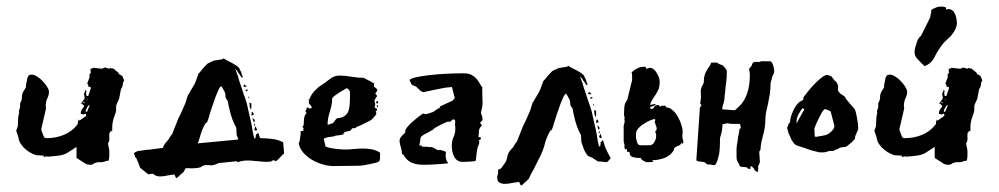

<svg xmlns="http://www.w3.org/2000/svg" viewBox="-20 -494 3079 592"><path d="M239 -205 244 -217 247 -212 245 -208 247 -198H252L260 -222L259 -227L252 -225Q253 -226 253 -228Q253 -230 252 -231Q251 -232 249 -237L256 -255V-263Q256 -268 260 -268L259 -282H262Q264 -282 267 -285L295 -282L304 -286L317 -282L321 -285L324 -283H329L346 -269V-266L357 -260Q358 -257 360 -253Q362 -249 362 -247L363 -244L360 -242L358 -230Q358 -227 355 -222.5Q352 -218 352 -214L348 -193Q348 -190 343 -180Q338 -170 338 -166V-153Q338 -149 332 -133.5Q326 -118 326 -99V-91Q326 -89 325 -89L324 -90Q322 -91 322 -91V-90L317 -83V-61L313 -51L317 -30V-16Q317 -9 316 -3.5Q315 2 313 2H308Q298 7 287.5 6Q277 5 263 14H258Q247 14 241 9L216 -7V-41Q200 -31 188 -23Q176 -15 151 -13L129 -11L121 -12L116 -9L114 -14Q112 -14 107.5 -14.5Q103 -15 100 -15H97Q91 -15 81 -19.5Q71 -24 61.5 -31.5Q52 -39 45 -49Q38 -59 37 -70L30 -91L35 -105L36 -130Q36 -133 37 -138Q38 -143 39 -146Q39 -147 38.5 -148.5Q38 -150 38 -151L42 -164V-166V-173Q42 -177 43 -178L46 -184Q47 -187 47.5 -193.5Q48 -200 48 -202L51 -210L60 -225V-231Q62 -239 64 -251.5Q66 -264 77 -264Q85 -264 94.5 -258Q104 -252 112 -243.5Q120 -235 125.5 -226Q131 -217 131 -211Q131 -201 126 -191Q121 -181 121 -166L122 -160L107 -95L111 -83Q113 -78 115 -73Q117 -68 123 -68Q152 -68 176.5 -78Q201 -88 217 -108L220 -112Q220 -114 220 -116.5Q220 -119 221 -121Q222 -124 223 -126L225 -122L246 -137Q245 -139 245.5 -140.5Q246 -142 243 -144Q240 -141 238 -141Q239 -141 229 -143Q229 -153 234 -158.5Q239 -164 240 -169H239Q236 -169 233 -175Q231 -175 230 -174Q229 -173 228 -173Q230 -176 235.5 -182.5Q241 -189 241 -192ZM244 -150Q246 -149 246 -149Q249 -149 250.5 -154Q252 -159 257 -170Q253 -170 248.5 -162.5Q244 -155 244 -150ZM240 -180H237L236 -179Q236 -179 240 -175ZM248 -184 250 -190 247 -186Z M590 -52 596 -70Q601 -91 612 -111Q614 -115 617 -116Q619 -117 620 -121Q622 -125 627 -143Q632 -160 639 -179Q645 -198 652 -213Q658 -228 663 -228L673 -210Q675 -206 675 -200Q675 -193 677 -190L682 -183Q686 -162 691 -143Q697 -123 701 -115L707 -103Q709 -101 709 -90Q709 -78 711 -75L715 -64L706 -63ZM853 -56Q851 -56 847 -58Q835 -64 816 -66Q800 -68 782 -68L779 -76Q779 -78 778 -79L776 -85L769 -78L768 -68L764 -67Q759 -86 757 -102Q754 -119 749 -139L741 -175L737 -188L732 -202L722 -232L717 -247L713 -261Q708 -274 705 -282L713 -273Q713 -271 719 -264Q724 -257 725 -255L729 -256Q725 -264 723 -274H722Q719 -281 717 -285L710 -291Q706 -294 697 -299Q689 -303 674 -311L670 -314L664 -311L639 -307L620 -298L619 -297L618 -296Q616 -294 614 -292L605 -282L596 -271Q591 -266 591 -265Q591 -262 587 -253Q584 -243 579 -233L567 -213Q562 -203 559 -200Q556 -189 552 -177L542 -154Q537 -142 530 -129L511 -81Q506 -75 503 -70Q501 -64 490 -53Q485 -47 482 -38L475 -37L451 -34Q439 -32 432 -32L404 -28Q403 -28 398 -25Q393 -23 393 -20L394 -19L397 -9Q399 -9 401 -5Q403 1 406 7Q409 15 412 23Q418 28 424 33Q430 39 439 44H440L441 43Q441 43 443 42Q447 42 453 42Q455 44 457 46Q465 50 473 50Q484 50 497 47Q509 45 516 44Q519 44 520 49Q522 55 525 55L547 35L552 25Q558 24 567 25Q580 25 588 24Q597 23 601 20Q606 16 614 15H623Q628 16 632 16Q640 15 647 12Q654 8 662 8L711 3V6Q718 5 723 3Q729 2 736 1Q741 1 751 1Q762 2 774 3Q786 4 797 5Q808 5 816 4L818 2Q823 0 823 0L827 1Q829 3 830 3Q835 1 842 -7Q849 -15 856 -21ZM739 -213H741Q744 -215 744 -217Q744 -218 743 -218Q737 -218 737 -214Q737 -213 739 -213ZM741 -227 733 -234 730 -228 736 -226ZM747 -197 745 -191 749 -193ZM763 -106 767 -108 764 -114ZM768 -91 773 -93 768 -105 764 -95ZM763 -116 766 -122 764 -126 758 -130ZM763 -140 760 -148H756L755 -138ZM750 -164 754 -156 755 -161V-175L749 -178Z M997 -112Q1003 -112 1006.5 -115Q1010 -118 1012 -121Q1014 -124 1016.5 -127Q1019 -130 1023 -130Q1036 -130 1047.5 -140.5Q1059 -151 1059 -190V-209Q1059 -214 1055 -218Q1051 -222 1049 -222Q1048 -221 1042 -218Q1036 -215 1029 -210.5Q1022 -206 1015 -201Q1008 -196 1004 -191V-181Q1002 -165 996 -146Q990 -127 990 -110H996ZM1140 -141 1127 -126 1121 -122Q1110 -117 1100 -111.5Q1090 -106 1080 -103L1076 -99H1071Q1065 -99 1063.5 -95Q1062 -91 1056 -90Q1045 -88 1042 -86Q1039 -84 1039 -83Q1040 -81 1040 -81Q1040 -80 1036.5 -79Q1033 -78 1029 -77.5Q1025 -77 1022 -76.5Q1019 -76 1020 -76H1015Q1012 -73 999 -72Q986 -71 978 -66L984 -42Q989 -40 997.5 -38Q1006 -36 1015 -35Q1024 -34 1032 -33.5Q1040 -33 1044 -33Q1058 -33 1071.5 -34.5Q1085 -36 1100 -36Q1114 -36 1127 -33.5Q1140 -31 1152 -23V-16Q1152 -11 1151.5 -4.5Q1151 2 1148 4L1144 6Q1143 7 1136 8.5Q1129 10 1120 12Q1111 14 1101.5 15.5Q1092 17 1087 17Q1067 17 1047.5 17.5Q1028 18 1008 18Q993 18 975.5 13Q958 8 942.5 -1Q927 -10 915.5 -23Q904 -36 901 -52L904 -59Q904 -61 905 -67Q906 -73 907 -81V-90H914L915 -91Q915 -97 916 -98Q916 -99 914.5 -100.5Q913 -102 913 -104Q913 -105 916 -107L917 -120Q917 -124 917.5 -129Q918 -134 922 -142L925 -144Q925 -148 921 -152Q924 -153 925 -158Q926 -163 928 -163Q929 -163 929 -162.5Q929 -162 930 -162L934 -159Q935 -160 935 -160H938Q941 -160 941 -162Q941 -167 936.5 -170.5Q932 -174 932 -179Q932 -181 933 -182Q933 -184 932 -185Q931 -186 931 -187L934 -188Q940 -203 947.5 -211Q955 -219 964 -227L969 -230Q983 -239 996.5 -250Q1010 -261 1027 -261Q1044 -261 1063.5 -257.5Q1083 -254 1101 -254Q1125 -242 1128.5 -239.5Q1132 -237 1134 -237L1133 -227L1141 -221L1144 -215L1137 -206L1143 -198L1137 -189Q1135 -187 1135 -184Q1135 -181 1135 -179L1136 -178L1137 -173L1135 -162L1142 -159V-153L1138 -150L1140 -147ZM1142 -182H1144Q1146 -182 1146 -179Q1146 -175 1142 -175Q1140 -175 1140 -179Q1140 -182 1142 -182ZM1146 -168Q1146 -164 1144 -164Q1142 -164 1142 -168Q1142 -170 1143 -170Q1144 -170 1146 -168Z M1337 -32Q1355 -27 1355 -25L1354 -16Q1354 -5 1358 3Q1360 7 1362 8Q1362 10 1353.5 10.5Q1345 11 1333.5 12Q1322 13 1310.5 13.5Q1299 14 1292 14H1285Q1263 14 1248 7Q1233 0 1224 -17L1220 -19L1218 -32Q1216 -40 1214 -47Q1212 -54 1212 -62Q1213 -68 1217 -72.5Q1221 -77 1224.5 -80.5Q1228 -84 1230 -86Q1232 -88 1229 -88Q1229 -93 1235 -101Q1241 -109 1250 -117Q1259 -125 1268.5 -132.5Q1278 -140 1284 -144L1292 -142Q1294 -142 1302.5 -144.5Q1311 -147 1316 -149L1330 -159Q1337 -160 1337 -166L1376 -184Q1377 -186 1379.5 -188.5Q1382 -191 1382 -192L1374 -224Q1374 -226 1371 -226Q1370 -226 1370 -225.5Q1370 -225 1369 -225H1367Q1362 -225 1349.5 -223Q1337 -221 1324 -218Q1311 -215 1300.5 -213Q1290 -211 1290 -211Q1289 -210 1287 -210Q1281 -210 1274.5 -216Q1268 -222 1263 -227L1253 -231L1248 -235Q1248 -237 1247 -238.5Q1246 -240 1245 -242L1243 -246Q1243 -251 1259.5 -255Q1276 -259 1301 -262Q1326 -265 1354.5 -266.5Q1383 -268 1407 -268H1410Q1424 -268 1433 -263.5Q1442 -259 1448 -252.5Q1454 -246 1458 -238.5Q1462 -231 1467 -225V-208Q1467 -197 1467.5 -190.5Q1468 -184 1468 -178Q1468 -172 1467 -165.5Q1466 -159 1463 -148Q1463 -143 1465 -139.5Q1467 -136 1467 -132V-131L1468 -124L1460 -115L1466 -108L1459 -99Q1459 -97 1457.5 -94Q1456 -91 1456 -89L1457 -88L1455 -72L1463 -70L1462 -64L1456 -61L1458 -57L1457 -50Q1452 -41 1450 -24Q1448 -7 1447 1Q1446 3 1439.5 3.5Q1433 4 1425.5 4.5Q1418 5 1411.5 5Q1405 5 1405 5Q1396 5 1389.5 0Q1383 -5 1379.5 -12.5Q1376 -20 1374.5 -28.5Q1373 -37 1373 -44Q1373 -61 1378.5 -71.5Q1384 -82 1384 -101Q1382 -109 1383.5 -117.5Q1385 -126 1376 -126Q1374 -124 1371.5 -121.5Q1369 -119 1367 -118Q1366 -119 1362 -119Q1360 -119 1353 -116Q1346 -113 1338 -109Q1330 -105 1323.5 -101Q1317 -97 1316 -95Q1305 -88 1294.5 -83Q1284 -78 1277 -71L1275 -56Q1275 -55 1274 -51.5Q1273 -48 1273 -45L1274 -44L1278 -47L1281 -42Q1288 -41 1295 -41.5Q1302 -42 1305 -40Q1306 -40 1306.5 -40.5Q1307 -41 1308 -41Q1313 -41 1320.5 -36Q1328 -31 1334 -31Q1336 -31 1337 -32Z M1785 -251Q1782 -258 1780 -262Q1777 -265 1773 -268Q1768 -271 1760 -276Q1752 -280 1737 -288L1733 -291L1727 -288L1702 -284L1683 -275Q1682 -274 1677 -269L1668 -259L1659 -248Q1654 -243 1654 -242Q1654 -239 1650 -230Q1647 -220 1642 -210L1630 -190Q1625 -180 1622 -177Q1619 -166 1615 -154Q1610 -142 1605 -131Q1600 -119 1593 -106L1574 -58Q1569 -52 1566 -47Q1564 -41 1553 -30Q1546 -22 1544 -10Q1542 2 1536 10L1525 25L1515 30Q1516 32 1516 35Q1516 40 1515 44Q1513 48 1513 53Q1513 65 1520 69Q1528 73 1536 73Q1547 73 1560 70Q1572 68 1579 67Q1582 67 1583 72Q1585 78 1588 78L1610 58Q1618 40 1626 27Q1633 12 1642 -5Q1653 -25 1659 -47Q1664 -68 1675 -88Q1677 -92 1680 -93Q1682 -94 1683 -98Q1685 -102 1690 -120Q1695 -137 1702 -156Q1708 -175 1715 -190Q1721 -205 1726 -205L1736 -187Q1738 -183 1738 -177Q1738 -170 1740 -167L1745 -160Q1749 -139 1754 -120Q1760 -100 1764 -92L1770 -80Q1772 -78 1772 -67Q1772 -55 1774 -52L1781 -32Q1786 -22 1789 -18Q1792 -12 1804 -9L1824 4H1831Q1832 4 1840 5Q1847 6 1852 6L1863 -6L1853 -25Q1850 -32 1848 -36Q1846 -39 1842 -53Q1842 -55 1841 -56L1839 -62L1832 -55L1831 -44L1827 -42Q1822 -62 1820 -79Q1817 -96 1812 -116L1804 -152L1800 -165L1795 -179L1785 -209L1780 -224L1776 -238Q1771 -251 1768 -259L1776 -250Q1776 -248 1782 -241Q1787 -234 1788 -232L1792 -233Q1788 -241 1786 -251ZM1818 -152 1812 -155 1813 -141 1817 -133 1818 -138ZM1831 -82 1827 -72 1831 -68 1836 -70ZM1826 -117 1823 -125H1819L1818 -115ZM1804 -204 1796 -211 1793 -205 1799 -203ZM1827 -103 1821 -107 1826 -93 1829 -99ZM1804 -190Q1807 -192 1807 -194Q1807 -195 1806 -195Q1800 -195 1800 -191Q1800 -190 1802 -190ZM1826 -83 1830 -85 1827 -91ZM1812 -170 1810 -174 1808 -168Z M2000 -89Q2002 -84 2003 -80Q2003 -77 2003 -72Q2003 -65 1997 -55Q1991 -46 1983 -46H1956Q1950 -46 1947 -50Q1944 -54 1943 -60Q1941 -66 1941 -72V-81Q1941 -90 1948 -98L1952 -102L1954 -104Q1959 -109 1965 -112Q1975 -119 1985 -123Q1995 -127 2000 -127V-120H1998L2005 -99L2004 -94Q2004 -91 2000 -89ZM2084 -72Q2084 -77 2084 -80Q2085 -82 2085 -87Q2085 -96 2081 -109Q2077 -122 2070 -134Q2064 -146 2054 -154Q2045 -163 2033 -163V-168H2020L2015 -165L2011 -170H2008Q2000 -170 1997 -164Q1995 -158 1987 -158Q1985 -160 1985 -163V-165Q1995 -165 2003 -173H1998L1992 -172Q1989 -171 1985 -171L1984 -173Q1985 -174 1987 -176L1986 -177L1992 -188L2002 -203Q2007 -211 2011 -220Q2014 -230 2014 -242Q2014 -248 2012 -255Q2009 -262 2005 -269Q2001 -276 1996 -280Q1990 -285 1983 -285L1973 -282Q1971 -283 1971 -288H1963Q1953 -288 1943 -282Q1933 -277 1927 -270Q1929 -268 1929 -262V-247L1914 -186Q1906 -176 1905 -164Q1904 -152 1904 -143Q1904 -137 1906 -131L1905 -125L1906 -122V-118L1905 -114L1903 -106V-58L1906 -45L1905 -43Q1905 -41 1906 -37Q1907 -34 1909 -33L1913 -36Q1913 -29 1913 -27Q1914 -26 1915 -26H1917Q1920 -26 1922 -23V-17Q1925 -11 1934 -9Q1943 -7 1949 -7H1956Q1956 -3 1964 2Q1973 6 1972 6H1986Q1992 6 1994 4L1996 3H1992V0Q2009 0 2029 -7Q2049 -15 2058 -32V-33Q2058 -36 2060 -38L2062 -40Q2067 -44 2073 -45Q2078 -47 2081 -53L2085 -51Q2087 -51 2087 -58Q2087 -60 2086 -63Q2084 -67 2084 -72Z M2294 19H2298L2301 22L2304 25L2307 31L2313 35L2317 36Q2318 28 2318 23Q2317 19 2318 17L2320 14Q2321 11 2322 9L2323 6Q2323 2 2322 -10Q2321 -22 2321 -26L2325 -33Q2325 -48 2332 -74Q2340 -100 2340 -128Q2340 -135 2342 -147Q2345 -159 2348 -174Q2351 -189 2354 -206Q2356 -222 2356 -238L2358 -246L2360 -252Q2361 -255 2361 -257L2366 -268Q2367 -272 2367 -273V-278Q2367 -280 2366 -284L2364 -293Q2362 -297 2360 -301L2356 -305H2327L2322 -303H2307L2302 -301Q2299 -297 2299 -296L2298 -292L2290 -282Q2290 -277 2291 -273Q2292 -269 2292 -265V-262Q2292 -231 2284 -207Q2276 -183 2262 -169L2258 -165L2246 -154L2207 -157Q2207 -166 2211 -176Q2214 -185 2214 -195L2216 -212Q2217 -227 2219 -240Q2221 -253 2221 -275Q2221 -278 2217 -283Q2213 -288 2210 -291L2207 -293Q2204 -295 2201 -295Q2199 -296 2195 -298L2191 -301H2177Q2173 -301 2173 -301L2169 -292Q2162 -283 2156 -271Q2150 -260 2150 -239L2146 -231Q2139 -219 2141 -205Q2142 -191 2139 -174L2143 -170L2138 -162L2127 0L2131 3L2152 6L2161 13H2165Q2169 13 2173 14Q2176 15 2180 15H2184Q2185 14 2187 12Q2189 9 2192 1Q2195 -8 2198 -23Q2200 -39 2200 -66Q2200 -69 2203 -79Q2206 -89 2206 -91L2208 -111L2214 -112Q2222 -114 2223 -114Q2230 -112 2241 -112Q2252 -112 2261 -112L2263 -107Q2264 -100 2264 -99L2260 -96L2259 -88Q2259 -85 2256 -73Q2254 -61 2254 -58Q2251 -43 2251 -34V-7Q2251 -5 2252 -1Q2254 3 2254 4L2257 9Q2260 13 2260 17L2264 20L2283 22L2286 26L2294 27Z M2410 -107Q2410 -109 2411 -110.5Q2412 -112 2413 -114L2416 -117Q2416 -131 2425.5 -152Q2435 -173 2447 -181L2455 -185Q2457 -186 2457 -189.5Q2457 -193 2458 -195L2462 -200Q2470 -211 2480 -222.5Q2490 -234 2499.5 -243Q2509 -252 2517 -257.5Q2525 -263 2531 -263Q2533 -263 2534.5 -262Q2536 -261 2543 -259L2554 -245Q2558 -244 2561 -237L2564 -230V-214L2567 -210Q2569 -208 2570 -206.5Q2571 -205 2573 -204L2585 -196Q2586 -192 2591 -186Q2596 -180 2601 -174L2615 -158Q2617 -155 2619 -147Q2621 -139 2622.5 -130Q2624 -121 2625 -113.5Q2626 -106 2626 -103V-95L2617 -74L2616 -66L2606 -55L2591 -43Q2586 -40 2578 -40Q2570 -40 2564 -35L2556 -32Q2550 -28 2546 -28Q2545 -28 2544.5 -28.5Q2544 -29 2543 -29L2531 -27Q2527 -24 2514 -24Q2507 -24 2503 -25L2480 -31L2457 -39Q2443 -43 2435.5 -46Q2428 -49 2419 -66Q2417 -71 2415 -76Q2413 -81 2411 -84L2407 -100ZM2492 -73 2497 -72Q2505 -74 2516 -75.5Q2527 -77 2532 -80L2542 -87L2550 -96L2553 -105L2541 -151L2524 -158L2521 -156Q2519 -155 2515 -148.5Q2511 -142 2506.5 -133Q2502 -124 2497.5 -114Q2493 -104 2491 -97ZM2455 -161Q2450 -156 2443 -143Q2436 -130 2436 -120Q2436 -116 2437 -114L2439 -119L2455 -148Q2459 -154 2460 -157Z M2885 -205 2890 -217 2893 -212 2891 -208 2893 -198H2898L2906 -222L2905 -227L2898 -225Q2899 -226 2899 -228Q2899 -230 2898 -231Q2897 -232 2895 -237L2902 -255V-263Q2902 -268 2906 -268L2905 -282H2908Q2910 -282 2913 -285L2941 -282L2950 -286L2963 -282L2967 -285L2970 -283H2975L2992 -269V-266L3003 -260Q3004 -257 3006 -253Q3008 -249 3008 -247L3009 -244L3006 -242L3004 -230Q3004 -227 3001 -222.5Q2998 -218 2998 -214L2994 -193Q2994 -190 2989 -180Q2984 -170 2984 -166V-153Q2984 -149 2978 -133.5Q2972 -118 2972 -99V-91Q2972 -89 2971 -89L2970 -90Q2968 -91 2968 -91V-90L2963 -83V-61L2959 -51L2963 -30V-16Q2963 -9 2962 -3.5Q2961 2 2959 2H2954Q2944 7 2933.5 6Q2923 5 2909 14H2904Q2893 14 2887 9L2862 -7V-41Q2846 -31 2834 -23Q2822 -15 2797 -13L2775 -11L2767 -12L2762 -9L2760 -14Q2758 -14 2753.5 -14.5Q2749 -15 2746 -15H2743Q2737 -15 2727 -19.5Q2717 -24 2707.5 -31.5Q2698 -39 2691 -49Q2684 -59 2683 -70L2676 -91L2681 -105L2682 -130Q2682 -133 2683 -138Q2684 -143 2685 -146Q2685 -147 2684.5 -148.5Q2684 -150 2684 -151L2688 -164V-166V-173Q2688 -177 2689 -178L2692 -184Q2693 -187 2693.5 -193.5Q2694 -200 2694 -202L2697 -210L2706 -225V-231Q2708 -239 2710 -251.5Q2712 -264 2723 -264Q2731 -264 2740.5 -258Q2750 -252 2758 -243.5Q2766 -235 2771.5 -226Q2777 -217 2777 -211Q2777 -201 2772 -191Q2767 -181 2767 -166L2768 -160L2753 -95L2757 -83Q2759 -78 2761 -73Q2763 -68 2769 -68Q2798 -68 2822.5 -78Q2847 -88 2863 -108L2866 -112Q2866 -114 2866 -116.5Q2866 -119 2867 -121Q2868 -124 2869 -126L2871 -122L2892 -137Q2891 -139 2891.5 -140.5Q2892 -142 2889 -144Q2886 -141 2884 -141Q2885 -141 2875 -143Q2875 -153 2880 -158.5Q2885 -164 2886 -169H2885Q2882 -169 2879 -175Q2877 -175 2876 -174Q2875 -173 2874 -173Q2876 -176 2881.5 -182.5Q2887 -189 2887 -192ZM2890 -150Q2892 -149 2892 -149Q2895 -149 2896.5 -154Q2898 -159 2903 -170Q2899 -170 2894.5 -162.5Q2890 -155 2890 -150ZM2886 -180H2883L2882 -179Q2882 -179 2886 -175ZM2894 -184 2896 -190 2893 -186ZM2808 -313Q2819 -301 2831 -290Q2853 -299 2862 -319Q2872 -339 2885 -356Q2890 -363 2897 -369L2910 -381Q2916 -388 2922 -397Q2927 -405 2930 -417Q2931 -423 2930 -430Q2929 -438 2927 -445Q2924 -453 2920 -459Q2915 -464 2908 -466L2898 -465Q2896 -466 2897 -471L2890 -473Q2880 -475 2869 -472Q2858 -468 2851 -463Q2852 -461 2851 -455L2849 -447L2848 -440L2820 -384Q2810 -375 2807 -364Q2803 -352 2801 -344Q2797 -325 2808 -313Z"/></svg>

Font: East Sea Dokdo Cyrillic
Style: Regular
Weight: 400
Version: Version 1.00 July 4, 2018, initial release